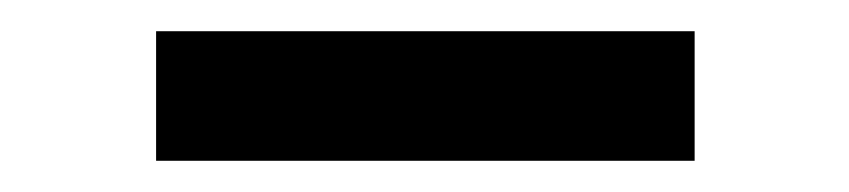

<svg xmlns="http://www.w3.org/2000/svg" viewBox="-20 -753 544 123"><path d="M80 -650V-733H425V-650Z"/></svg>

Font: Georama Extended Medium
Style: Regular
Weight: 500
Width: 7
Designer: Jean-Baptiste Levee
Foundry: Production Type
Version: Version 1.000